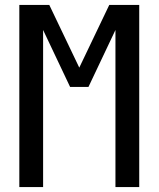

<svg xmlns="http://www.w3.org/2000/svg" viewBox="-20 -755 640 775"><path d="M58 0V-735H179L300 -482L421 -735H542V0H446V-634L337 -404H263L154 -634V0Z"/></svg>

Font: Iosevka Fixed Medium Extended
Style: Regular
Weight: 500
Width: 7
Monospace: yes
Designer: Belleve Invis
Foundry: Belleve Invis
Version: Version 24.1.1; ttfautohint (v1.8.4)